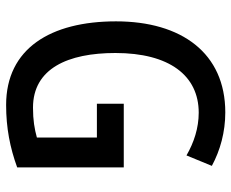

<svg xmlns="http://www.w3.org/2000/svg" viewBox="-86 -678 774 643"><g transform="rotate(90 301.5 -357.0)"><path d="M328 -384V-294H441V-93C412 -85 383 -80 341 -80C210 -80 158 -197 158 -356C158 -536 233 -635 358 -635C409 -635 458 -619 501 -594L536 -679C484 -707 423 -724 357 -724C158 -724 52 -577 52 -358C52 -139 143 10 332 10C409 10 475 -3 541 -27V-384Z"/></g></svg>

Font: Noto Sans Kannada Condensed Medium
Style: Regular
Weight: 500
Width: 3
Designer: Jelle Bosma - Monotype Design Team
Foundry: Monotype Imaging Inc.
Version: Version 2.005